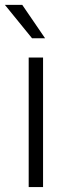

<svg xmlns="http://www.w3.org/2000/svg" viewBox="-35 -763 278 783"><path d="M55.7 -743.2 148.9 -606.9H95.7L-15.1 -743.2ZM140.6 -528.3V0H82V-528.3Z"/></svg>

Font: Mardoto Light
Style: Regular
Weight: 400
Designer: Christian Robertson, Vahan Hovhannisyan
Foundry: Google
Version: Version 1.000